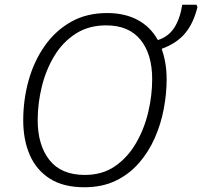

<svg xmlns="http://www.w3.org/2000/svg" viewBox="-20 -780 853 810"><path d="M336 10Q247 10 190 -26.5Q133 -63 105.5 -126.5Q78 -190 78 -272Q78 -359 100.5 -440Q123 -521 168 -585.5Q213 -650 279 -687.5Q345 -725 432 -725Q506 -725 560.5 -696Q615 -667 646 -611Q690 -625 714.5 -662Q739 -699 749 -760H809L813 -750Q796 -681 760.5 -639Q725 -597 662 -574Q672 -546 677.5 -514Q683 -482 683 -445Q683 -385 671 -321Q659 -257 633 -198Q607 -139 566 -92Q525 -45 468 -17.5Q411 10 336 10ZM338 -42Q412 -42 465.5 -79Q519 -116 554 -176.5Q589 -237 605.5 -307.5Q622 -378 622 -446Q622 -552 572.5 -612.5Q523 -673 428 -673Q354 -673 299.5 -638Q245 -603 209.5 -544.5Q174 -486 156.5 -415Q139 -344 139 -273Q139 -168 188.5 -105Q238 -42 338 -42Z"/></svg>

Font: Noto Sans Light
Style: Italic
Weight: 300
Italic angle: -12°
Designer: Monotype Design Team
Foundry: Monotype Imaging Inc.
Version: Version 2.013; ttfautohint (v1.8.4.7-5d5b)